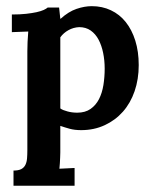

<svg xmlns="http://www.w3.org/2000/svg" viewBox="-20 -406 490 617"><path d="M234.4 -318.8Q215.8 -317.9 200 -309.1Q184.1 -300.3 173.8 -286.1V-57.6Q177.7 -54.7 183.8 -52.2Q189.9 -49.8 197 -47.9Q204.1 -45.9 212.2 -44.9Q220.2 -43.9 228 -43.9Q253.9 -43.9 271 -55.9Q288.1 -67.9 298.1 -87.4Q308.1 -106.9 312.3 -132.6Q316.4 -158.2 316.4 -185.5Q316.4 -211.9 311.5 -235.8Q306.6 -259.8 296.9 -278.3Q287.1 -296.9 271.5 -307.9Q255.9 -318.8 234.4 -318.8ZM67.9 -241.2Q67.9 -254.9 68.6 -271.5Q69.3 -288.1 70.8 -304.7L18.1 -302.7V-359.4Q44.4 -359.4 64 -361.6Q83.5 -363.8 97.7 -366.9Q111.8 -370.1 120.4 -374Q128.9 -377.9 133.3 -381.8H169.9L173.8 -345.7H174.8Q200.2 -368.7 225.8 -377.4Q251.5 -386.2 274.9 -386.2Q308.6 -386.2 336.4 -373Q364.3 -359.9 384 -335.2Q403.8 -310.5 414.8 -275.4Q425.8 -240.2 425.8 -196.8Q425.8 -151.4 412.6 -113Q399.4 -74.7 375 -47.1Q350.6 -19.5 316.4 -3.7Q282.2 12.2 240.7 12.2Q219.7 12.2 203.9 7.8Q188 3.4 173.8 -1.5V70.8Q173.8 76.2 173.8 83.7Q173.8 91.3 173.3 100.1Q172.9 108.9 172.4 118.2Q171.9 127.4 170.9 136.2L219.7 133.8V190.9H23.4V142.1Q39.1 142.1 48.1 137.5Q57.1 132.8 61.5 124Q65.9 115.2 66.9 103Q67.9 90.8 67.9 75.7Z"/></svg>

Font: Parastoo Print
Style: Print-Bold
Weight: 700
Foundry: Saber Rastikerdar (saber.rastikerdar@gmail.com)
Version: Version 1.0.0-alpha3